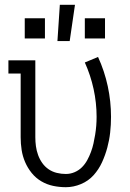

<svg xmlns="http://www.w3.org/2000/svg" viewBox="-20 -771 540 799"><path d="M254 8Q227 8 201 2.5Q175 -3 152 -16.5Q129 -30 112 -51Q95 -72 84.5 -96.5Q74 -121 70 -147Q66 -173 66 -200V-465H15V-520H127V-200Q127 -181 129.5 -162.5Q132 -144 138.5 -126Q145 -108 156 -92.5Q167 -77 182.5 -66.5Q198 -56 216.5 -51.5Q235 -47 254 -47Q273 -47 290.5 -54.5Q308 -62 321 -75Q334 -88 343 -104.5Q352 -121 358.5 -138.5Q365 -156 369 -174Q373 -192 376 -210.5Q379 -229 380.5 -247.5Q382 -266 382 -285Q382 -343 369.5 -400.5Q357 -458 333 -511L388 -534Q415 -475 428.5 -412Q442 -349 442 -285Q442 -252 438.5 -220Q435 -188 426.5 -156.5Q418 -125 404.5 -95.5Q391 -66 369.5 -42Q348 -18 317 -5Q286 8 254 8ZM417 -611H333V-695H417ZM83 -611V-695H167V-611ZM219 -600 229 -751H292L270 -600Z"/></svg>

Font: Iosevka Fixed SS04 Light
Style: Regular
Weight: 300
Monospace: yes
Designer: Belleve Invis
Foundry: Belleve Invis
Version: Version 32.5.0